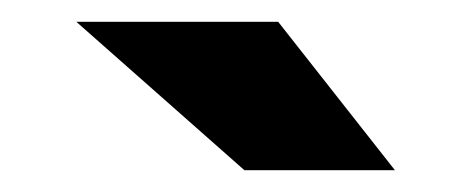

<svg xmlns="http://www.w3.org/2000/svg" viewBox="-20 -698 432 176"><path d="M204 -542 50 -678H235L342 -542Z"/></svg>

Font: Blinker ExtraBold
Style: Regular
Weight: 800
Designer: Juergen Huber
Foundry: supertype
Version: Version 1.017;hotconv 1.0.117;makeotfexe 2.5.65602